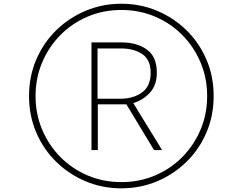

<svg xmlns="http://www.w3.org/2000/svg" viewBox="-20 -860 1310 1036"><path d="M634.8 156.2Q533.2 156.2 443.1 118.7Q353 81.1 283.9 13.7Q214.8 -53.7 175.8 -144.5Q136.7 -235.4 136.7 -341.8Q136.7 -448.2 175.8 -539.1Q214.8 -629.9 283.9 -697.3Q353 -764.6 443.1 -802.2Q533.2 -839.8 634.8 -839.8Q736.8 -839.8 826.7 -802.2Q916.5 -764.6 985.6 -697.3Q1054.7 -629.9 1093.8 -539.1Q1132.8 -448.2 1132.8 -341.8Q1132.8 -235.4 1093.8 -144.5Q1054.7 -53.7 985.6 13.7Q916.5 81.1 826.7 118.7Q736.8 156.2 634.8 156.2ZM634.8 122.6Q732.4 122.6 816.7 86.7Q900.9 50.8 963.9 -12.9Q1026.9 -76.7 1062.3 -160.9Q1097.7 -245.1 1097.7 -341.8Q1097.7 -438.5 1062.3 -522.7Q1026.9 -606.9 963.9 -670.7Q900.9 -734.4 816.7 -770.3Q732.4 -806.2 634.8 -806.2Q537.1 -806.2 452.9 -770.3Q368.7 -734.4 305.7 -670.7Q242.7 -606.9 207.3 -522.7Q171.9 -438.5 171.9 -341.8Q171.9 -245.1 207.3 -160.9Q242.7 -76.7 305.7 -12.9Q368.7 50.8 452.9 86.7Q537.1 122.6 634.8 122.6ZM473.6 -50.3V-631.3H634.8Q719.2 -631.3 772.7 -592.5Q826.2 -553.7 826.2 -467.8Q826.2 -400.9 789.6 -360.6Q752.9 -320.3 699.2 -303.7L854.5 -50.3H811L662.1 -296.9H507.8V-50.3ZM506.3 -327.1H629.4Q698.2 -327.1 745.6 -360.6Q793 -394 793 -467.8Q793 -537.1 748 -567.9Q703.1 -598.6 631.8 -598.6H506.3Z"/></svg>

Font: Noto Emoji Light
Style: Regular
Weight: 300
Designer: Google, Inc.
Foundry: Google, Inc.
Version: Version 2.001